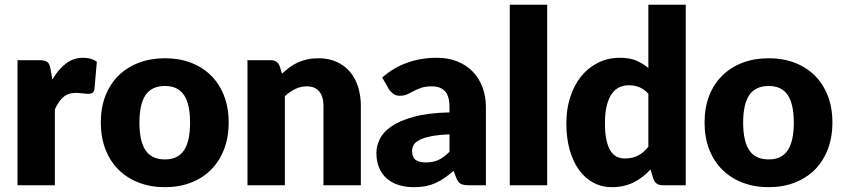

<svg xmlns="http://www.w3.org/2000/svg" viewBox="-20 -768 3496 796"><path d="M52.5 0V-518.5H144.5Q156 -518.5 163.8 -516.5Q171.5 -514.5 176.8 -510.2Q182 -506 184.8 -499Q187.5 -492 189.5 -482L197 -438Q221.5 -480 252.8 -504.2Q284 -528.5 324.5 -528.5Q359.5 -528.5 381.5 -512L371.5 -398Q369 -387 363.2 -383Q357.5 -379 347.5 -379Q343.5 -379 337 -379.5Q330.5 -380 323.5 -380.8Q316.5 -381.5 309.2 -382.2Q302 -383 296 -383Q262 -383 241.8 -364.8Q221.5 -346.5 207.5 -314.5V0Z M664 -526.5Q723 -526.5 771.5 -508Q820 -489.5 854.8 -455Q889.5 -420.5 908.8 -371.2Q928 -322 928 -260.5Q928 -198.5 908.8 -148.8Q889.5 -99 854.8 -64.2Q820 -29.5 771.5 -10.8Q723 8 664 8Q604.5 8 555.8 -10.8Q507 -29.5 471.8 -64.2Q436.5 -99 417.2 -148.8Q398 -198.5 398 -260.5Q398 -322 417.2 -371.2Q436.5 -420.5 471.8 -455Q507 -489.5 555.8 -508Q604.5 -526.5 664 -526.5ZM664 -107Q717.5 -107 742.8 -144.8Q768 -182.5 768 -259.5Q768 -336.5 742.8 -374Q717.5 -411.5 664 -411.5Q609 -411.5 583.5 -374Q558 -336.5 558 -259.5Q558 -182.5 583.5 -144.8Q609 -107 664 -107Z M1006 0V-518.5H1102Q1131 -518.5 1140 -492.5L1149 -462.5Q1164 -476.5 1180 -488.5Q1196 -500.5 1214.2 -508.8Q1232.5 -517 1253.8 -521.8Q1275 -526.5 1300 -526.5Q1342.5 -526.5 1375.2 -511.8Q1408 -497 1430.5 -470.8Q1453 -444.5 1464.5 -408.2Q1476 -372 1476 -329.5V0H1321V-329.5Q1321 -367.5 1303.5 -388.8Q1286 -410 1252 -410Q1226.5 -410 1204 -399Q1181.5 -388 1161 -369.5V0Z M1923.5 0Q1901.5 0 1890.2 -6Q1879 -12 1871.5 -31L1860.5 -59.5Q1841 -43 1823 -30.5Q1805 -18 1785.8 -9.2Q1766.5 -0.5 1744.8 3.8Q1723 8 1696.5 8Q1661 8 1632 -1.2Q1603 -10.5 1582.8 -28.5Q1562.5 -46.5 1551.5 -73.2Q1540.5 -100 1540.5 -135Q1540.5 -162.5 1554.5 -191.5Q1568.5 -220.5 1603 -244.2Q1637.5 -268 1696 -284Q1754.5 -300 1843.5 -302V-324Q1843.5 -369.5 1824.8 -389.8Q1806 -410 1771.5 -410Q1744 -410 1726.5 -404Q1709 -398 1695.2 -390.5Q1681.5 -383 1668.5 -377Q1655.5 -371 1637.5 -371Q1621.5 -371 1610.5 -379Q1599.5 -387 1592.5 -398L1564.5 -446.5Q1611.5 -488 1668.8 -508.2Q1726 -528.5 1791.5 -528.5Q1838.5 -528.5 1876.2 -513.2Q1914 -498 1940.2 -470.8Q1966.5 -443.5 1980.5 -406Q1994.5 -368.5 1994.5 -324V0ZM1745.5 -94.5Q1775.5 -94.5 1798 -105Q1820.5 -115.5 1843.5 -139V-211Q1797 -209 1767 -203Q1737 -197 1719.5 -188Q1702 -179 1695.2 -167.5Q1688.5 -156 1688.5 -142.5Q1688.5 -116 1703 -105.2Q1717.5 -94.5 1745.5 -94.5Z M2248.5 -748.5V0H2093.5V-748.5Z M2727 0Q2698 0 2689 -26L2677 -65.5Q2661.5 -49 2644.5 -35.5Q2627.5 -22 2607.8 -12.2Q2588 -2.5 2565.2 2.8Q2542.5 8 2516 8Q2475.5 8 2441 -10Q2406.5 -28 2381.5 -62Q2356.5 -96 2342.2 -145.2Q2328 -194.5 2328 -257.5Q2328 -315.5 2344 -365.2Q2360 -415 2389.2 -451.2Q2418.5 -487.5 2459.5 -508Q2500.5 -528.5 2550 -528.5Q2590 -528.5 2617.8 -516.8Q2645.5 -505 2668 -486V-748.5H2823V0ZM2570 -111Q2587 -111 2600.8 -114.2Q2614.5 -117.5 2626 -123.5Q2637.5 -129.5 2647.8 -138.5Q2658 -147.5 2668 -159.5V-379.5Q2650 -399 2629.8 -406.8Q2609.5 -414.5 2587 -414.5Q2565.5 -414.5 2547.5 -406Q2529.5 -397.5 2516.2 -378.8Q2503 -360 2495.5 -330Q2488 -300 2488 -257.5Q2488 -216.5 2494 -188.5Q2500 -160.5 2510.8 -143.2Q2521.5 -126 2536.5 -118.5Q2551.5 -111 2570 -111Z M3167 -526.5Q3226 -526.5 3274.5 -508Q3323 -489.5 3357.8 -455Q3392.5 -420.5 3411.8 -371.2Q3431 -322 3431 -260.5Q3431 -198.5 3411.8 -148.8Q3392.5 -99 3357.8 -64.2Q3323 -29.5 3274.5 -10.8Q3226 8 3167 8Q3107.5 8 3058.8 -10.8Q3010 -29.5 2974.8 -64.2Q2939.5 -99 2920.2 -148.8Q2901 -198.5 2901 -260.5Q2901 -322 2920.2 -371.2Q2939.5 -420.5 2974.8 -455Q3010 -489.5 3058.8 -508Q3107.5 -526.5 3167 -526.5ZM3167 -107Q3220.5 -107 3245.8 -144.8Q3271 -182.5 3271 -259.5Q3271 -336.5 3245.8 -374Q3220.5 -411.5 3167 -411.5Q3112 -411.5 3086.5 -374Q3061 -336.5 3061 -259.5Q3061 -182.5 3086.5 -144.8Q3112 -107 3167 -107Z"/></svg>

Font: Lato Black
Style: Regular
Weight: 900
Designer: Lukasz Dziedzic
Foundry: tyPoland Lukasz Dziedzic
Version: Version 2.007; 2014-02-27